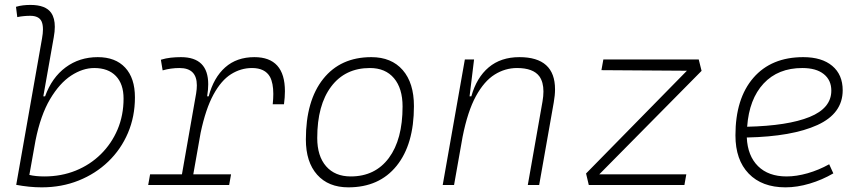

<svg xmlns="http://www.w3.org/2000/svg" viewBox="-20 -763 3556 792"><path d="M152.3 9.8Q126 9.8 99.6 7.1Q73.2 4.4 46.9 -0.5L153.3 -604Q157.2 -625.5 157.2 -641.6Q157.2 -662.1 151.4 -674.8Q140.6 -697.8 104.5 -697.8Q91.3 -697.8 77.9 -696.5Q64.5 -695.3 51.3 -692.4L45.9 -734.9Q60.5 -739.3 75.4 -741Q90.3 -742.7 105.5 -742.7Q168.9 -742.7 191.4 -709.5Q206.1 -688 206.1 -652.3Q206.1 -632.8 201.7 -608.9L158.7 -365.7H166Q193.8 -442.9 250.7 -485.1Q307.6 -527.3 383.3 -527.3Q456.1 -527.3 496.3 -484.1Q536.6 -440.9 536.6 -361.3Q536.6 -282.2 507.8 -214.6Q479 -147 426.8 -96.7Q374.5 -46.4 304.4 -18.3Q234.4 9.8 152.3 9.8ZM126.5 -183.6 101.1 -41.5Q126.5 -35.2 163.1 -35.2Q232.9 -35.2 292.5 -59.3Q352.1 -83.5 396.2 -127.2Q440.4 -170.9 465.1 -229.2Q489.7 -287.6 489.7 -356.4Q489.7 -416.5 458 -449.5Q426.3 -482.4 368.7 -482.4Q321.3 -482.4 273.4 -451.2Q225.6 -419.9 186.5 -354Q147.5 -288.1 126.5 -183.6Z M591.3 0 599.1 -43.9H730.5L789.1 -377.9Q792 -396 792 -411.1Q792 -482.4 720.7 -482.4Q684.6 -482.4 650.9 -472.7L643.6 -516.6Q664.1 -522.9 684.8 -525.1Q705.6 -527.3 726.6 -527.3Q838.9 -527.3 838.9 -415.5Q838.9 -393.1 834.5 -365.7H840.8Q861.3 -442.9 908.9 -485.1Q956.5 -527.3 1029.3 -527.3Q1155.3 -527.3 1155.3 -386.7Q1155.3 -361.8 1151.4 -333H1105Q1107.4 -356 1107.4 -375.5Q1107.4 -419.9 1093.8 -445.8Q1073.2 -482.4 1019.5 -482.4Q973.6 -482.4 933.1 -457Q892.6 -431.6 860.6 -373Q828.6 -314.5 807.6 -215.3L777.3 -43.9H933.1L925.3 0Z M1417 9.8Q1334.5 9.8 1288.1 -42.5Q1241.7 -94.7 1241.7 -187.5Q1241.7 -347.7 1313.2 -437.5Q1384.8 -527.3 1511.7 -527.3Q1594.7 -527.3 1641.1 -474.1Q1687.5 -420.9 1687.5 -325.2Q1687.5 -167.5 1616 -78.9Q1544.4 9.8 1417 9.8ZM1426.8 -35.2Q1527.3 -35.2 1584 -111.3Q1640.6 -187.5 1640.6 -323.7Q1640.6 -398.4 1605.2 -440.4Q1569.8 -482.4 1505.9 -482.4Q1403.8 -482.4 1346.2 -406Q1288.6 -329.6 1288.6 -193.8Q1288.6 -119.1 1325.2 -77.1Q1361.8 -35.2 1426.8 -35.2Z M1806.2 0 1897.5 -517.6H1935.5L1917 -365.7H1924.3Q1945.8 -442.9 1995.8 -485.1Q2045.9 -527.3 2122.6 -527.3Q2269.5 -527.3 2269.5 -394.5Q2269.5 -370.1 2264.2 -340.3L2204.1 0H2157.2L2217.8 -344.2Q2221.7 -366.7 2221.7 -385.7Q2221.7 -424.3 2205.1 -447.8Q2179.7 -482.4 2112.8 -482.4Q2063.5 -482.4 2020.3 -455.3Q1977.1 -428.2 1943.1 -366.2Q1909.2 -304.2 1888.2 -198.7L1853 0Z M2874 -470.7 2452.1 -43.9H2811L2803.2 0H2408.7L2397.5 -47.4L2813.5 -471.2L2460.9 -473.6L2468.8 -517.6H2862.3Z M3224.6 -35.2Q3265.1 -35.2 3311.3 -48.3Q3357.4 -61.5 3400.4 -85.4L3417.5 -47.9Q3371.6 -21 3319.8 -5.6Q3268.1 9.8 3220.2 9.8Q3123 9.8 3068.4 -46.9Q3013.7 -103.5 3013.7 -204.6Q3013.7 -356.4 3087.6 -441.9Q3161.6 -527.3 3293.5 -527.3Q3370.1 -527.3 3413.1 -491.2Q3456.1 -455.1 3456.1 -390.6Q3456.1 -294.9 3351.8 -247.3Q3247.6 -199.7 3060.5 -195.8Q3064 -120.1 3106.9 -77.6Q3149.9 -35.2 3224.6 -35.2ZM3062 -240.2Q3230 -244.1 3319.6 -280.5Q3409.2 -316.9 3409.2 -389.2Q3409.2 -432.6 3377.9 -457.5Q3346.7 -482.4 3289.6 -482.4Q3189.5 -482.4 3129.9 -418.5Q3070.3 -354.5 3062 -240.2Z"/></svg>

Font: CaskaydiaCove NFP ExtraLight
Style: Italic
Weight: 200
Italic angle: -10°
Designer: Aaron Bell
Foundry: Saja Typeworks
Version: Version 2111.001; VTT 6.35;Nerd Fonts 3.1.1